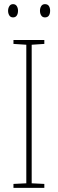

<svg xmlns="http://www.w3.org/2000/svg" viewBox="-20 -907 278 927"><path d="M194 0H45V-19L107 -22V-691L45 -695V-714H194V-695L133 -691V-22L194 -19ZM19 -855Q19 -867 25 -877Q31 -887 43 -887Q55 -887 61 -877.5Q67 -868 67 -855Q67 -841 61 -832Q55 -823 43 -823Q31 -823 25 -832.5Q19 -842 19 -855ZM173 -855Q173 -868 179 -877.5Q185 -887 197 -887Q210 -887 216 -878Q222 -869 222 -855Q222 -841 216 -832Q210 -823 197 -823Q185 -823 179 -832.5Q173 -842 173 -855Z"/></svg>

Font: Noto Sans Tamil Condensed Thin
Style: Regular
Weight: 100
Width: 3
Designer: Jelle Bosma - Monotype Design Team
Foundry: Monotype Imaging Inc.
Version: Version 2.004; ttfautohint (v1.8.4.7-5d5b)